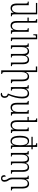

<svg xmlns="http://www.w3.org/2000/svg" viewBox="2106 -2919 1046 5298"><g transform="rotate(-90 2629.0 -270.0)"><path d="M378 -106V-459C378 -500 368 -539 342 -575C318 -608 309 -643 309 -672C309 -706 320 -730 355 -730C394 -730 404 -705 404 -636C429 -636 445 -651 445 -677C445 -727 419 -765 356 -765C303 -765 263 -736 263 -668C263 -635 274 -595 298 -561C321 -529 331 -491 331 -458V-207C331 -109 296 -29 218 -29C153 -29 124 -79 124 -188V-492H25V-464C69 -464 77 -458 77 -391V-185C77 -46 124 10 207 10C268 10 305 -25 329 -76H333L338 0H429V-28C384 -28 378 -33 378 -106Z M960 -492V-467C1007 -467 1011 -461 1011 -391V-203C1011 -106 981 -29 904 -29C845 -29 821 -69 821 -174V-492H723V-467C770 -467 774 -461 774 -392V-189C774 -96 748 -29 669 -29C607 -29 584 -78 584 -174V-492H485V-464C534 -464 537 -460 537 -393V-170C537 -47 579 10 658 10C715 10 760 -19 780 -82H782C796 -21 831 10 891 10C951 10 989 -20 1010 -78H1013L1017 0H1110V-28C1063 -28 1058 -36 1058 -105V-492Z M1160 109H1224V233H1326V205C1278 205 1271 201 1271 131V109H1504V74H1271V37C1271 -18 1271 -55 1269 -81H1271C1293 -19 1326 10 1391 10C1479 10 1531 -68 1531 -244C1531 -417 1480 -502 1384 -502C1326 -502 1290 -470 1271 -410H1268L1262 -492H1172V-464C1223 -464 1224 -459 1224 -390V74H1160ZM1379 -26C1322 -26 1271 -63 1271 -244C1271 -381 1303 -466 1372 -466C1452 -466 1484 -389 1484 -243C1484 -95 1453 -26 1379 -26Z M1959 129V0H2053V-35H1959V-319C1959 -444 1920 -501 1830 -501C1765 -501 1733 -465 1708 -416H1706L1702 -492H1608V-464C1655 -464 1660 -458 1660 -390V0H1759V-28C1715 -28 1707 -32 1707 -103V-285C1707 -411 1756 -462 1821 -462C1888 -462 1912 -407 1912 -315V233H2011V205C1968 205 1959 198 1959 129Z M2493 -28C2450 -28 2441 -35 2441 -104V-319C2441 -444 2402 -501 2312 -501C2247 -501 2215 -465 2190 -416H2188L2184 -492H2090V-464C2137 -464 2142 -458 2142 -390V0H2241V-28C2197 -28 2189 -32 2189 -103V-285C2189 -411 2238 -462 2303 -462C2370 -462 2394 -407 2394 -315V0H2493Z M2699 10C2760 10 2803 -25 2827 -76H2831L2836 0H2927V-28C2882 -28 2876 -33 2876 -106V-492H2778V-467C2818 -467 2829 -462 2829 -381V-207C2829 -108 2788 -29 2709 -29C2639 -29 2609 -78 2609 -188C2609 -302 2641 -447 2694 -563V-578C2645 -588 2621 -612 2621 -663C2621 -713 2640 -739 2717 -739C2715 -760 2703 -773 2673 -773C2616 -773 2577 -732 2577 -666C2577 -608 2607 -570 2651 -554C2596 -439 2562 -294 2562 -185C2562 -46 2610 10 2699 10Z M3166 10C3227 10 3264 -25 3288 -76H3292C3291 -50 3290 -25 3290 0V233H3444V196H3337V-760H3238V-732C3278 -732 3290 -727 3290 -646V-207C3290 -109 3255 -29 3177 -29C3112 -29 3083 -84 3083 -188V-492H2984V-464C3028 -464 3036 -458 3036 -391V-185C3036 -46 3083 10 3166 10Z M3929 -492V-467C3976 -467 3980 -461 3980 -391V-203C3980 -106 3950 -29 3873 -29C3814 -29 3790 -69 3790 -174V-492H3692V-467C3739 -467 3743 -461 3743 -392V-189C3743 -96 3717 -29 3638 -29C3576 -29 3553 -78 3553 -174V-492H3454V-464C3503 -464 3506 -460 3506 -393V-170C3506 -47 3548 10 3627 10C3684 10 3729 -19 3749 -82H3751C3765 -21 3800 10 3860 10C3920 10 3958 -20 3979 -78H3982L3986 0H4079V-28C4032 -28 4027 -36 4027 -105V-492Z M4333 127H4305C4305 194 4300 198 4262 198H4241V-492H4144V-464H4152C4190 -464 4194 -459 4194 -419V233H4333Z M4699 129V0H4793V-35H4699V-319C4699 -444 4660 -501 4570 -501C4505 -501 4473 -465 4448 -416H4446L4442 -492H4348V-464C4395 -464 4400 -458 4400 -390V0H4499V-28C4455 -28 4447 -32 4447 -103V-285C4447 -411 4496 -462 4561 -462C4628 -462 4652 -407 4652 -315V233H4751V205C4708 205 4699 198 4699 129Z M5181 -83V-323C5181 -444 5142 -501 5052 -501C4987 -501 4955 -465 4930 -416H4928L4924 -492H4830V-464C4877 -464 4882 -458 4882 -390V233H5197V198H4929V-285C4929 -411 4978 -462 5043 -462C5110 -462 5134 -407 5134 -315V0H5233V-28C5190 -28 5181 -35 5181 -83Z"/></g></svg>

Font: Noto Serif Armenian ExtraCondensed Light
Style: Regular
Weight: 300
Width: 2
Designer: Monotype Design Team
Foundry: Monotype Imaging Inc.
Version: Version 2.008